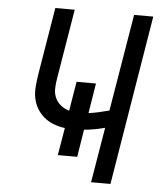

<svg xmlns="http://www.w3.org/2000/svg" viewBox="-53 -781 705 828"><g transform="rotate(5 300.0 -367.5)"><path d="M372 0 412 -239Q389 -233 367 -229Q345 -225 322 -223L303 -104H219L239 -223Q214 -226 190.5 -235Q167 -244 148.5 -259.5Q130 -275 117.5 -296Q105 -317 100.5 -342Q96 -367 98.5 -393Q101 -419 105 -445L153 -735H237L187 -433Q183 -411 182.5 -389Q182 -367 190.5 -348.5Q199 -330 215 -317.5Q231 -305 251 -299L272 -426H356L335 -296Q357 -299 379.5 -304Q402 -309 424 -315L494 -735H577L456 0Z"/></g></svg>

Font: Iosevka SS04 Extended Oblique
Style: Regular
Weight: 400
Width: 7
Italic angle: -9°
Monospace: yes
Designer: Belleve Invis
Foundry: Belleve Invis
Version: Version 19.0.0; ttfautohint (v1.8.4)